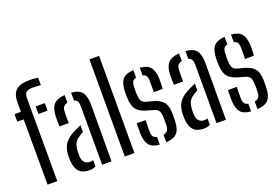

<svg xmlns="http://www.w3.org/2000/svg" viewBox="-106 -1143 2167 1486"><g transform="rotate(-20 977.5 -400.5)"><path d="M17 -538V-600H69.5V-678Q69.5 -748 104.2 -778.2Q139 -808.5 215 -808.5Q230 -808.5 249.5 -806.8Q269 -805 285 -802.5V-742Q270.5 -743 253.2 -744Q236 -745 216.5 -745Q182.5 -745 166 -732Q149.5 -719 149.5 -683.5L150.5 0H70.5L69.5 -538ZM191 -538V-600H266.5V-538Z M298.5 -111.5Q298 -124 297.8 -136.2Q297.5 -148.5 298 -161.5Q300 -197.5 311.2 -225.8Q322.5 -254 347.5 -277.5Q372.5 -301 416 -321.5Q428 -327.5 440.8 -333.5Q453.5 -339.5 467 -345.5V-289Q459 -285 450.2 -279.8Q441.5 -274.5 432 -268Q399.5 -249 388.8 -220.5Q378 -192 377.5 -160.5Q377.5 -147 377.5 -136.8Q377.5 -126.5 378 -116.5Q380.5 -87 396.5 -70.2Q412.5 -53.5 440.5 -53.5Q455.5 -53.5 467 -58V-6Q446.5 6.5 415 6.5Q359.5 6.5 331.2 -22.5Q303 -51.5 298.5 -111.5ZM311.5 -391.5Q310 -413 310 -435.5Q310 -458 310.5 -478.5Q313 -539.5 339.8 -570.5Q366.5 -601.5 432 -606.5V-543.5Q412 -539.5 400.5 -526.8Q389 -514 388 -489Q387 -474.5 386.8 -455.2Q386.5 -436 387 -418.5Q387.5 -401 388 -391.5ZM520 0V-483.5Q520 -508.5 512 -522.5Q504 -536.5 485 -541.5V-606.5Q549.5 -601.5 574 -568.2Q598.5 -535 598.5 -468L597.5 0Z M706.5 0V-800H786V0Z M880.5 -123Q880 -146 880.2 -167Q880.5 -188 881.5 -210H954Q952.5 -179 952.8 -155.8Q953 -132.5 953 -115Q953.5 -88 962.8 -74.8Q972 -61.5 993 -57V6.5Q932.5 1.5 907.8 -29.2Q883 -60 880.5 -123ZM1046 6.5V-56.5Q1069.5 -60.5 1080 -74.2Q1090.5 -88 1091.5 -115.5Q1092 -130 1092 -140.5Q1092 -151 1092 -160.8Q1092 -170.5 1091.5 -182.5Q1090.5 -218 1081.5 -234.8Q1072.5 -251.5 1044 -260.5L989 -276Q949.5 -287.5 926 -304.8Q902.5 -322 891.8 -349.8Q881 -377.5 879.5 -421.5Q879 -439.5 879 -451.2Q879 -463 879.5 -476Q881 -540 907.2 -571Q933.5 -602 997.5 -606.5V-543.5Q977 -539 968.2 -526Q959.5 -513 958.5 -486Q958.5 -477 958 -462Q957.5 -447 957.5 -429.5Q958.5 -394 966.5 -372.5Q974.5 -351 1006 -342L1058 -328.5Q1114 -314 1140.5 -281.8Q1167 -249.5 1167 -185Q1167 -167 1167 -153.2Q1167 -139.5 1166 -121Q1164 -58.5 1137.2 -28.2Q1110.5 2 1046 6.5ZM1087.5 -391.5Q1088.5 -408 1088.5 -425.8Q1088.5 -443.5 1088.5 -459.5Q1088.5 -475.5 1088 -486.5Q1087.5 -512.5 1079.2 -525.8Q1071 -539 1050.5 -542.5V-606.5Q1110 -601.5 1135.5 -571Q1161 -540.5 1163.5 -477Q1163.5 -469.5 1163.5 -453.8Q1163.5 -438 1163.2 -421Q1163 -404 1161.5 -391.5Z M1240.5 -111.5Q1240 -124 1239.8 -136.2Q1239.5 -148.5 1240 -161.5Q1242 -197.5 1253.2 -225.8Q1264.5 -254 1289.5 -277.5Q1314.5 -301 1358 -321.5Q1370 -327.5 1382.8 -333.5Q1395.5 -339.5 1409 -345.5V-289Q1401 -285 1392.2 -279.8Q1383.5 -274.5 1374 -268Q1341.5 -249 1330.8 -220.5Q1320 -192 1319.5 -160.5Q1319.5 -147 1319.5 -136.8Q1319.5 -126.5 1320 -116.5Q1322.5 -87 1338.5 -70.2Q1354.5 -53.5 1382.5 -53.5Q1397.5 -53.5 1409 -58V-6Q1388.5 6.5 1357 6.5Q1301.5 6.5 1273.2 -22.5Q1245 -51.5 1240.5 -111.5ZM1253.5 -391.5Q1252 -413 1252 -435.5Q1252 -458 1252.5 -478.5Q1255 -539.5 1281.8 -570.5Q1308.5 -601.5 1374 -606.5V-543.5Q1354 -539.5 1342.5 -526.8Q1331 -514 1330 -489Q1329 -474.5 1328.8 -455.2Q1328.5 -436 1329 -418.5Q1329.5 -401 1330 -391.5ZM1462 0V-483.5Q1462 -508.5 1454 -522.5Q1446 -536.5 1427 -541.5V-606.5Q1491.5 -601.5 1516 -568.2Q1540.5 -535 1540.5 -468L1539.5 0Z M1632 -123Q1631.5 -146 1631.8 -167Q1632 -188 1633 -210H1705.5Q1704 -179 1704.2 -155.8Q1704.5 -132.5 1704.5 -115Q1705 -88 1714.2 -74.8Q1723.5 -61.5 1744.5 -57V6.5Q1684 1.5 1659.2 -29.2Q1634.5 -60 1632 -123ZM1797.5 6.5V-56.5Q1821 -60.5 1831.5 -74.2Q1842 -88 1843 -115.5Q1843.5 -130 1843.5 -140.5Q1843.5 -151 1843.5 -160.8Q1843.5 -170.5 1843 -182.5Q1842 -218 1833 -234.8Q1824 -251.5 1795.5 -260.5L1740.5 -276Q1701 -287.5 1677.5 -304.8Q1654 -322 1643.2 -349.8Q1632.5 -377.5 1631 -421.5Q1630.5 -439.5 1630.5 -451.2Q1630.5 -463 1631 -476Q1632.5 -540 1658.8 -571Q1685 -602 1749 -606.5V-543.5Q1728.5 -539 1719.8 -526Q1711 -513 1710 -486Q1710 -477 1709.5 -462Q1709 -447 1709 -429.5Q1710 -394 1718 -372.5Q1726 -351 1757.5 -342L1809.5 -328.5Q1865.5 -314 1892 -281.8Q1918.5 -249.5 1918.5 -185Q1918.5 -167 1918.5 -153.2Q1918.5 -139.5 1917.5 -121Q1915.5 -58.5 1888.8 -28.2Q1862 2 1797.5 6.5ZM1839 -391.5Q1840 -408 1840 -425.8Q1840 -443.5 1840 -459.5Q1840 -475.5 1839.5 -486.5Q1839 -512.5 1830.8 -525.8Q1822.5 -539 1802 -542.5V-606.5Q1861.5 -601.5 1887 -571Q1912.5 -540.5 1915 -477Q1915 -469.5 1915 -453.8Q1915 -438 1914.8 -421Q1914.5 -404 1913 -391.5Z"/></g></svg>

Font: Big Shoulders Stencil Text Thin
Style: Regular
Weight: 400
Version: Version 2.001